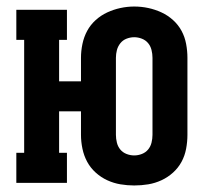

<svg xmlns="http://www.w3.org/2000/svg" viewBox="-20 -560 640 588"><path d="M391 8Q370 8 349 4.5Q328 1 308.5 -8Q289 -17 273 -31.5Q257 -46 247 -64.5Q237 -83 232.5 -104.5Q228 -126 228 -147V-219H161V-92H185V0H30V-92H54V-438H30V-530H185V-438H161V-311H228V-383Q228 -404 232.5 -425.5Q237 -447 247 -465.5Q257 -484 273 -498.5Q289 -513 308.5 -522Q328 -531 349 -535.5Q370 -540 391 -540Q413 -540 434 -535.5Q455 -531 474.5 -522Q494 -513 510 -498.5Q526 -484 536 -465.5Q546 -447 550 -425.5Q554 -404 554 -383V-147Q554 -126 550 -104.5Q546 -83 536 -64.5Q526 -46 510 -31.5Q494 -17 474.5 -8Q455 1 434 4.5Q413 8 391 8ZM391 -84Q403 -84 414.5 -88.5Q426 -93 433.5 -102Q441 -111 444 -123Q447 -135 447 -147V-383Q447 -395 444 -407Q441 -419 433.5 -428Q426 -437 414.5 -441.5Q403 -446 391 -446Q379 -446 367.5 -441.5Q356 -437 348.5 -427.5Q341 -418 338 -406.5Q335 -395 335 -383V-147Q335 -135 338 -123Q341 -111 348.5 -102Q356 -93 367.5 -88.5Q379 -84 391 -84Z"/></svg>

Font: Iosevka Slab Semibold Extended
Style: Regular
Weight: 600
Width: 7
Monospace: yes
Designer: Belleve Invis
Foundry: Belleve Invis
Version: Version 11.1.0; ttfautohint (v1.8.3)